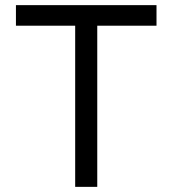

<svg xmlns="http://www.w3.org/2000/svg" viewBox="-20 -727 671 747"><path d="M42 -707H588.9V-627H42ZM272.5 -707H358.4V0H272.5Z"/></svg>

Font: Wanted Sans Variable
Style: Regular
Weight: 400
Designer: Original Design by Kil Hyung-jin and Kang Hanbin, Wanted Lab, Inc; Hangeul from Source Han Sans by Jang Soo-young and Ka
Foundry: Wanted Lab, Inc.
Version: Version 1.003;Glyphs 3.2 (3227)